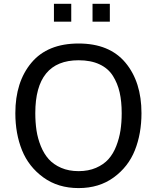

<svg xmlns="http://www.w3.org/2000/svg" viewBox="-20 -962 813 996"><path d="M549.8 -849.6V-942.4H460V-849.6ZM349.6 -849.6V-942.4H259.8V-849.6ZM713.9 -375C713.9 -483.1 686.2 -570.3 630.9 -636.7C575.5 -703.1 494.5 -736.3 387.7 -736.3C280.3 -736.3 198.7 -703.1 143.1 -636.7C87.4 -570.3 59.6 -483.1 59.6 -375C59.6 -304 71.1 -239.9 94.2 -182.6C117.4 -125.3 154.3 -78.3 205.1 -41.5C255.9 -4.7 316.7 13.7 387.7 13.7C458.7 13.7 519.4 -4.7 569.8 -41.5C620.3 -78.3 656.9 -125.3 679.7 -182.6C702.5 -239.9 713.9 -304 713.9 -375ZM611.3 -375C611.3 -343.1 609.2 -313.3 605 -285.6C600.7 -258 593.4 -230.8 583 -204.1C572.6 -177.4 559.1 -154.8 542.5 -136.2C525.9 -117.7 504.4 -102.7 478 -91.3C451.7 -79.9 421.5 -74.2 387.7 -74.2C353.8 -74.2 323.7 -79.9 297.4 -91.3C271 -102.7 249.5 -117.7 232.9 -136.2C216.3 -154.8 202.6 -177.2 191.9 -203.6C181.2 -230 173.7 -257.2 169.4 -285.2C165.2 -313.2 163.1 -343.1 163.1 -375C163.1 -557.9 238 -649.4 387.7 -649.4C430 -649.4 466.1 -642.4 496.1 -628.4C526 -614.4 549.2 -594.6 565.4 -568.8C581.7 -543.1 593.4 -514.5 600.6 -482.9C607.7 -451.3 611.3 -415.4 611.3 -375Z"/></svg>

Font: FreeUniversal
Style: Regular
Weight: 400
Version: Version 1.001